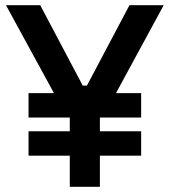

<svg xmlns="http://www.w3.org/2000/svg" viewBox="-20 -720 660 740"><path d="M611 -700H479L315 -390H299L135 -700H3L188 -361H90V-267H249V-214H90V-120H249V0H365V-120H524V-214H365V-267H524V-361H427Z"/></svg>

Font: Space Text SemiBold
Style: Regular
Weight: 600
Designer: Florian Karsten (Space Text), Colophon Foundry (Space Mono)
Foundry: Florian Karsten
Version: Version 1.003;PS 001.003;hotconv 1.0.88;makeotf.lib2.5.64775